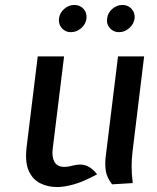

<svg xmlns="http://www.w3.org/2000/svg" viewBox="-20 -745 634 776"><path d="M211 11Q173 11 142.2 -4.5Q111.5 -20 96 -55Q80.5 -90 87.5 -150L132.5 -517H239L193 -143.5Q189 -111.5 200 -91Q211 -70.5 241 -70.5Q252.5 -70.5 261.8 -73Q271 -75.5 284.5 -78Q313 -83.5 334.2 -73.2Q355.5 -63 372.5 -40.5Q316.5 -10.5 278.2 0.2Q240 11 211 11ZM433 0Q412 -27 407.8 -53.5Q403.5 -80 407 -110L457 -517H562.5L515.5 -131Q512 -103.5 512 -72Q512 -40.5 516.5 -5ZM266 -615Q244 -615 229.8 -631.2Q215.5 -647.5 218.5 -670Q221 -693 239.5 -709Q258 -725 280 -725Q303.5 -725 317.8 -709Q332 -693 329.5 -670Q326.5 -647 308 -631Q289.5 -615 266 -615ZM461 -615Q438.5 -615 424 -631.2Q409.5 -647.5 413 -670Q415.5 -693.5 434 -709.2Q452.5 -725 475 -725Q497.5 -725 512 -709Q526.5 -693 524 -670Q520.5 -647 502 -631Q483.5 -615 461 -615Z"/></svg>

Font: Expletus Sans Medium
Style: Italic
Weight: 500
Italic angle: -7°
Version: Version 7.500